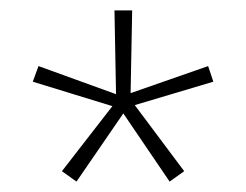

<svg xmlns="http://www.w3.org/2000/svg" viewBox="-20 -754 473 369"><path d="M239 -552 334 -425 306 -405 217 -536 127 -405 99 -425 196 -550 43 -597 54 -627 203 -573 200 -734H234L231 -575L380 -627L390 -597Z"/></svg>

Font: FiraSans
Style: Regular
Weight: 200
Designer: Carrois Corporate & Edenspiekermann AG
Foundry: Carrois Corporate GbR & Edenspiekermann AG
Version: Version 3.106;PS 003.106;hotconv 1.0.70;makeotf.lib2.5.58329